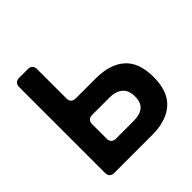

<svg xmlns="http://www.w3.org/2000/svg" viewBox="-183 -850 999 999"><g transform="rotate(-45 316.5 -350.0)"><path d="M67 -33V-667Q67 -682 76 -691Q85 -700 100 -700H166Q181 -700 190 -691Q199 -682 199 -667V-449Q199 -434 208 -425Q217 -416 232 -416H381Q485 -416 542 -365.5Q599 -315 599 -208.5Q599 -102 541.5 -51Q484 0 381 0H100Q85 0 76 -9Q67 -18 67 -33ZM232 -120H364Q410 -120 434.5 -140Q459 -160 459 -205.5Q459 -251 432.5 -273Q406 -295 364 -295H232Q217 -295 208 -286Q199 -277 199 -262V-153Q199 -138 208 -129Q217 -120 232 -120Z"/></g></svg>

Font: Tsunagi Gothic Black
Style: Regular
Weight: 900
Designer: Yoshimichi Ohira
Foundry: Positype
Version: Version 1.001